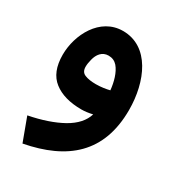

<svg xmlns="http://www.w3.org/2000/svg" viewBox="-162 -496 787 860"><g transform="rotate(30 232.0 -66.0)"><path d="M422.9 -103.5C422.9 -250 359.9 -397 223.1 -397C104.5 -397 41.5 -272.9 41.5 -169.9C41.5 -109.9 59.1 -66.4 93.8 -39.6C128.4 -12.7 175.8 1 236.8 1C253.9 1 272.9 -1.5 293.5 -6.3C282.2 30.8 254.4 62 209.5 87.4C164.6 112.3 107.9 131.8 40 145L84.5 265.1C294.4 225.1 422.9 117.7 422.9 -103.5ZM235.8 -129.4C212.4 -129.4 193.4 -132.3 179.2 -138.2C164.6 -143.6 157.2 -155.8 157.2 -174.8C157.2 -186 159.2 -199.2 163.1 -213.9C170.4 -243.2 188.5 -269 222.2 -269C240.7 -269 255.9 -262.2 267.6 -249C290.5 -222.2 302.2 -178.7 306.2 -138.2C288.6 -133.8 263.2 -129.4 235.8 -129.4Z"/></g></svg>

Font: Vazirmatn
Style: Bold
Weight: 700
Designer: Saber Rastikerdar
Foundry: Saber Rastikerdar
Version: Version 33.003